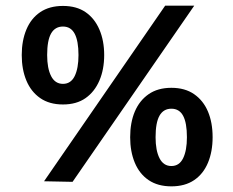

<svg xmlns="http://www.w3.org/2000/svg" viewBox="-20 -642 826 680"><path d="M203 -272Q155 -272 122.5 -294.5Q90 -317 73.5 -356.5Q57 -396 57 -447Q57 -498 73.5 -537.5Q90 -577 122.5 -599Q155 -621 203 -621Q251 -621 283 -599Q315 -577 332 -537.5Q349 -498 349 -447Q349 -396 332 -356.5Q315 -317 283 -294.5Q251 -272 203 -272ZM147 -447Q147 -400 161 -372.5Q175 -345 203 -345Q231 -345 244.5 -372.5Q258 -400 258 -447Q258 -497 244.5 -522.5Q231 -548 203 -548Q175 -548 161 -523.5Q147 -499 147 -447ZM587 18Q539 18 506.5 -4Q474 -26 457.5 -65.5Q441 -105 441 -156Q441 -208 457.5 -247Q474 -286 506.5 -308.5Q539 -331 587 -331Q635 -331 667.5 -308.5Q700 -286 716.5 -247Q733 -208 733 -156Q733 -105 716.5 -65.5Q700 -26 667.5 -4Q635 18 587 18ZM531 -156Q531 -109 545 -81.5Q559 -54 587 -54Q615 -54 628.5 -81.5Q642 -109 642 -156Q642 -207 628.5 -232Q615 -257 587 -257Q559 -257 545 -232.5Q531 -208 531 -156ZM668 -622 237 2 136 0 565 -622Z"/></svg>

Font: Josefin Sans Medium
Style: Regular
Weight: 500
Designer: Santiago Orozco
Foundry: Typemade
Version: Version 2.001